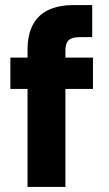

<svg xmlns="http://www.w3.org/2000/svg" viewBox="-20 -740 430 760"><path d="M89 0V-540Q89 -606 112 -645.5Q135 -685 176 -702.5Q217 -720 272 -720H345V-593H296Q265 -593 252 -581Q239 -569 239 -540V0ZM21 -388V-512H348V-388Z"/></svg>

Font: DM Sans 12pt Black
Style: Regular
Weight: 900
Version: Version 4.004;gftools[0.9.30]